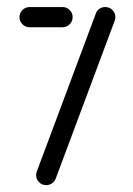

<svg xmlns="http://www.w3.org/2000/svg" viewBox="-20 -539 388 559"><path d="M85.2 -29.3Q85.2 -34.8 87.4 -40.4L259.3 -500.4Q262.2 -508.5 269.6 -513.5Q277 -518.5 286.3 -518.5Q299.3 -518.5 307.6 -509.6Q315.9 -500.7 315.9 -488.9Q315.9 -483.3 313.7 -478.1L141.9 -18.1Q138.5 -10 131.1 -5Q123.7 0 114.4 0Q101.9 0 93.5 -8.9Q85.2 -17.8 85.2 -29.3ZM191.5 -489.3Q191.5 -477 182.8 -468.3Q174.1 -459.6 161.9 -459.6H66.3Q54.1 -459.6 45.4 -468.3Q36.7 -477 36.7 -489.3Q36.7 -501.1 45.4 -509.8Q54.1 -518.5 66.3 -518.5H161.9Q174.1 -518.5 182.8 -509.8Q191.5 -501.1 191.5 -489.3Z"/></svg>

Font: 26F Galaxy Hebrew Medium
Style: Regular
Weight: 500
Designer: C₂₉H₂₅N₃O₅
Version: Version 1.000